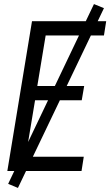

<svg xmlns="http://www.w3.org/2000/svg" viewBox="-20 -839 541 942"><path d="M16 0 137 -735H501L490 -665H204L163 -417H393L381 -347H152L106 -70H391L380 0ZM68 83 20 63 441 -819 490 -799Z"/></svg>

Font: Iosevka SS04
Style: Italic
Weight: 400
Italic angle: -9°
Monospace: yes
Designer: Belleve Invis
Foundry: Belleve Invis
Version: Version 19.0.0; ttfautohint (v1.8.4)